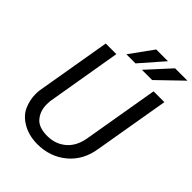

<svg xmlns="http://www.w3.org/2000/svg" viewBox="-256 -1025 1158 1158"><g transform="rotate(45 323.5 -445.5)"><path d="M406.7 -752.9H494.1L647.5 -900.9H542ZM274.4 -752.9H352.1L481.4 -900.9H381.3ZM548.3 -710.9 466.3 -228.5C457.5 -176.3 436.5 -136.2 403.8 -108.4C370.6 -80.6 331.5 -66.9 286.1 -66.9C283.2 -66.9 279.8 -66.9 276.9 -66.9C231.4 -68.4 198.2 -81.5 178.2 -107.4C157.7 -132.8 147.9 -164.1 147.9 -200.7C147.9 -210 148.4 -219.2 149.4 -229L231 -710.9H140.6L58.6 -229.5C57.1 -217.8 56.6 -206.5 56.6 -195.3C56.6 -162.6 63.5 -130.4 77.6 -98.6C91.8 -66.9 116.2 -41.5 150.9 -21.5C185.1 -1.5 225.6 9.3 272 10.3C273.9 10.3 276.4 10.3 278.3 10.3C350.1 10.3 412.1 -11.2 463.9 -54.2C516.1 -97.7 547.4 -156.2 558.6 -230L640.6 -710.9Z"/></g></svg>

Font: Roboto
Style: Italic
Weight: 400
Italic angle: -12°
Designer: Google
Version: Version 2.137; 2017